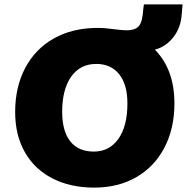

<svg xmlns="http://www.w3.org/2000/svg" viewBox="-20 -843 851 874"><path d="M685 -617Q774 -527 774 -372Q774 -258 728.5 -171Q683 -84 600.5 -36.5Q518 11 409 11Q300 11 218.5 -31Q137 -73 93 -150.5Q49 -228 49 -333Q49 -447 95 -534Q141 -621 226 -668.5Q311 -716 425 -716Q457 -716 508 -709Q542 -705 555 -705Q597 -705 613 -725.5Q629 -746 632 -800L635 -823H811L807 -776Q803 -717 769 -673.5Q735 -630 685 -617ZM560 -372Q560 -458 522.5 -505Q485 -552 418 -552Q345 -552 304 -494Q263 -436 263 -334Q263 -246 300 -199.5Q337 -153 407 -153Q478 -153 519 -211Q560 -269 560 -372Z"/></svg>

Font: Nunito Sans Heavy Heavy
Style: Italic
Weight: 400
Italic angle: -4.541°
Designer: Vernon Adams
Foundry: Vernon Adams
Version: Version 2.002